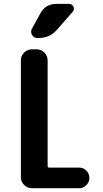

<svg xmlns="http://www.w3.org/2000/svg" viewBox="-20 -990 540 1010"><path d="M396.5 -108.4Q418.9 -108.4 434.6 -92.3Q450.2 -76.2 450.2 -54.2Q450.2 -32.2 434.1 -16.1Q418 0 396.5 0H147.5Q124 0 106.9 -17.1Q89.8 -34.2 89.8 -56.6V-672.9Q89.8 -696.3 106.9 -713.4Q124 -730.5 147.5 -730.5H172.9Q196.3 -730.5 213.4 -713.4Q230.5 -696.3 230.5 -672.9V-117.2Q230.5 -108.4 238.3 -108.4ZM277.3 -969.7H342.8Q359.4 -969.7 366.2 -955.1Q373 -940.4 362.3 -927.7L278.3 -832Q241.2 -790 182.6 -790H176.8Q158.2 -790 148.4 -806.6Q138.7 -823.2 148.4 -839.8L192.4 -919.9Q219.7 -969.7 277.3 -969.7Z"/></svg>

Font: Rounded Mgen+ 1mn bold
Style: Bold
Weight: 700
Designer: [Source Han Sans]
Ryoko NISHIZUKA  (kana & ideographs); Paul D. Hunt (Latin, Greek & Cyrillic); Wenlong ZHANG  (bopomofo
Version: Version 1.059.20150602